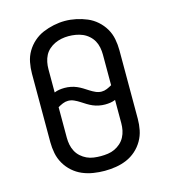

<svg xmlns="http://www.w3.org/2000/svg" viewBox="-112 -835 824 933"><g transform="rotate(-15 300.0 -369.0)"><path d="M300 8Q272 8 243.5 3.5Q215 -1 189 -12Q163 -23 141.5 -42Q120 -61 105.5 -86Q91 -111 85.5 -139Q80 -167 80 -195V-540Q80 -568 85.5 -596.5Q91 -625 105.5 -649.5Q120 -674 141.5 -693Q163 -712 189 -723Q215 -734 243.5 -740Q272 -746 300 -746Q328 -746 356.5 -740Q385 -734 411 -723Q437 -712 458.5 -693Q480 -674 494.5 -649.5Q509 -625 514.5 -596.5Q520 -568 520 -540V-195Q520 -167 514.5 -139Q509 -111 494.5 -86Q480 -61 458.5 -42Q437 -23 411 -12Q385 -1 356.5 3.5Q328 8 300 8ZM385 -368Q399 -368 412 -373.5Q425 -379 437 -386V-540Q437 -558 433.5 -576Q430 -594 421.5 -609.5Q413 -625 399 -637.5Q385 -650 368.5 -657Q352 -664 334 -667Q316 -670 298 -670Q280 -670 262.5 -666.5Q245 -663 229 -655.5Q213 -648 199.5 -636Q186 -624 178 -608.5Q170 -593 166.5 -575.5Q163 -558 163 -540V-423Q175 -428 188 -430Q201 -432 215 -432Q230 -432 245.5 -429Q261 -426 275 -420Q289 -414 302 -406Q315 -398 328 -389.5Q341 -381 355.5 -374.5Q370 -368 385 -368ZM300 -66Q318 -66 336 -68.5Q354 -71 370 -78.5Q386 -86 399.5 -98Q413 -110 421.5 -126Q430 -142 433.5 -159.5Q437 -177 437 -195V-312Q425 -307 412 -305Q399 -303 385 -303Q370 -303 354.5 -306Q339 -309 325 -315Q311 -321 298 -329Q285 -337 272 -345.5Q259 -354 244.5 -360.5Q230 -367 215 -367Q201 -367 188 -361.5Q175 -356 163 -349V-195Q163 -177 166.5 -159.5Q170 -142 178.5 -126Q187 -110 200.5 -98Q214 -86 230 -78.5Q246 -71 264 -68.5Q282 -66 300 -66Z"/></g></svg>

Font: Iosevka Meiseki Sans
Style: Regular
Weight: 400
Monospace: yes
Designer: Belleve Invis
Foundry: Belleve Invis
Version: Version 11.2.6; ttfautohint (v1.8.4)